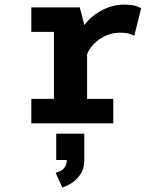

<svg xmlns="http://www.w3.org/2000/svg" viewBox="-20 -532 690 828"><path d="M115 0V-105.5H212.5V-394.5H115V-500H324L355.5 -380.5V-105.5H468.5V0ZM353 -289.5 305 -313.5Q305.5 -347 317.5 -377Q329.5 -407 350 -431.8Q370.5 -456.5 397.2 -474.5Q424 -492.5 453.5 -502.2Q483 -512 512.5 -512Q549 -512 566.5 -506Q584 -500 588.5 -496L559 -377.5Q555 -381 539 -386Q523 -391 495.5 -391Q471.5 -391 448.2 -382.8Q425 -374.5 405.2 -360Q385.5 -345.5 371.8 -327.2Q358 -309 353 -289.5ZM248.5 276.5 220 213Q231 210.5 242 204.8Q253 199 260.5 187.2Q268 175.5 268 156L343.5 158Q343.5 196 326.2 220.8Q309 245.5 286.5 259Q264 272.5 248.5 276.5ZM222.5 158V44.5H343.5V158Z"/></svg>

Font: Trispace Thin SemiBold
Style: Regular
Weight: 600
Version: Version 1.210